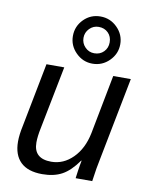

<svg xmlns="http://www.w3.org/2000/svg" viewBox="-90 -871 735 946"><g transform="rotate(10 278.0 -398.5)"><path d="M114 -528H203L141 -213Q132 -170 132 -140Q132 -59 220 -59Q281 -59 328 -106Q375 -153 391 -232L448 -528H536L455 -113Q446 -73 436 0H353Q353 -2 358 -37Q363 -71 367 -90H365Q326 -35 285.5 -13Q245 9 187 9Q115 9 78.5 -26.5Q42 -62 42 -129Q42 -163 52 -209ZM336 -570Q288 -570 253 -605Q218 -640 218 -688Q218 -737 253 -772Q287 -806 336 -806Q385 -806 420 -771Q455 -736 455 -688Q455 -640 420 -605Q385 -570 336 -570ZM402 -688Q402 -717 383.5 -735.5Q365 -754 336 -754Q309 -754 290 -734.5Q271 -715 271 -688Q271 -661 290 -641.5Q309 -622 336 -622Q365 -622 383.5 -641Q402 -660 402 -688Z"/></g></svg>

Font: Libra Sans
Style: Italic
Weight: 400
Italic angle: -12°
Foundry: Context Ltd
Version: Version 1.002